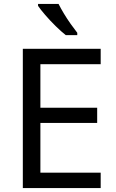

<svg xmlns="http://www.w3.org/2000/svg" viewBox="-20 -964 596 984"><path d="M496 0H97V-714H496V-635H187V-412H478V-334H187V-79H496ZM280 -944Q291 -922 307.5 -894.5Q324 -867 342.5 -841Q361 -815 376 -796V-784H317Q294 -802 265 -830.5Q236 -859 211.5 -887.5Q187 -916 175 -934V-944Z"/></svg>

Font: Noto Sans Elymaic
Style: Regular
Weight: 400
Designer: Morgane Pierson
Foundry: Google LLC
Version: Version 1.002; ttfautohint (v1.8.4.7-5d5b)